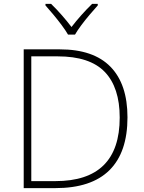

<svg xmlns="http://www.w3.org/2000/svg" viewBox="-20 -1061 740 988"><path d="M636 -457Q636 -277 543 -185Q450 -93 265 -93H102V-807H288Q461 -807 548.5 -717.5Q636 -628 636 -457ZM596 -456Q596 -611 519 -691Q442 -771 277 -771H141V-129H265Q596 -129 596 -456ZM330 -883Q318 -904 297.5 -931.5Q277 -959 254.5 -986Q232 -1013 214 -1033V-1041H243Q270 -1015 298 -983Q326 -951 348 -922Q370 -951 398.5 -983Q427 -1015 454 -1041H483V-1033Q465 -1013 442 -986Q419 -959 398.5 -931.5Q378 -904 366 -883Z"/></svg>

Font: Noto Sans Kannada UI ExtraLight
Style: Regular
Weight: 200
Designer: Jelle Bosma - Monotype Design Team
Foundry: Monotype Imaging Inc.
Version: Version 2.005; ttfautohint (v1.8.4.7-5d5b)